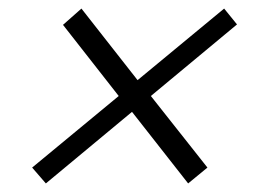

<svg xmlns="http://www.w3.org/2000/svg" viewBox="-20 -537 605 448"><path d="M257 -313 127 -479 170 -517 301 -350 503 -517 533 -480 332 -313 464 -146 419 -109 288 -276 87 -109 55 -146Z"/></svg>

Font: Decalotype Light Italic
Style: Regular
Weight: 300
Italic angle: -12°
Designer: Alfredo Marco Pradil
Foundry: Alfredo Marco Pradil
Version: Version 1.0